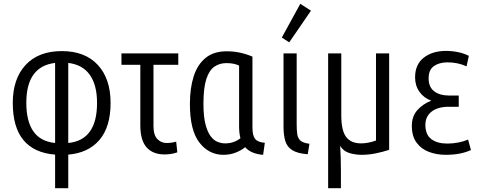

<svg xmlns="http://www.w3.org/2000/svg" viewBox="-20 -802 2516 1007"><path d="M269 185V9Q47 -9 47 -262Q47 -389 114.5 -461.5Q182 -534 304 -534Q426 -534 493 -461.5Q560 -389 560 -262Q560 -137 502 -68.5Q444 0 338 9V185ZM269 -52V-472Q118 -454 118 -263Q118 -166 155 -113Q192 -60 269 -52ZM338 -52Q489 -67 489 -262Q489 -356 451 -409.5Q413 -463 338 -472Z M843 8Q782 8 749 -29Q716 -66 716 -144V-462H617V-522H915V-462H785V-141Q785 -93 805.5 -72.5Q826 -52 853 -52Q879 -52 904 -59L910 -3Q879 8 843 8Z M1152 10Q1076 10 1026 -54Q976 -118 976 -257Q976 -340 996 -402Q1016 -464 1058.5 -498.5Q1101 -533 1169 -533Q1206 -533 1240 -525.5Q1274 -518 1304 -505V-134Q1304 -91 1318 -73.5Q1332 -56 1369 -53L1360 10Q1296 5 1266 -30Q1242 -11 1213 -0.5Q1184 10 1152 10ZM1160 -50Q1207 -50 1241 -77Q1234 -104 1234 -139V-458Q1208 -471 1167 -471Q1131 -471 1104 -452Q1077 -433 1062 -387Q1047 -341 1047 -258Q1047 -192 1057.5 -151Q1068 -110 1084.5 -88Q1101 -66 1121 -58Q1141 -50 1160 -50Z M1594 7Q1541 3 1513.5 -14Q1486 -31 1476.5 -62Q1467 -93 1467 -138V-522H1536V-148Q1536 -120 1539 -98.5Q1542 -77 1556 -64.5Q1570 -52 1603 -48ZM1497 -580 1458 -605 1555 -782 1611 -746Z M1701 185V-522H1770V-198Q1770 -117 1795.5 -83.5Q1821 -50 1874 -50Q1892 -50 1913 -54Q1934 -58 1952 -65V-522H2021V-16Q1987 -5 1950 2.5Q1913 10 1877 10Q1843 10 1812 0.5Q1781 -9 1764 -37Q1766 -8 1767 26Q1768 60 1768 93V185Z M2318 10Q2271 10 2230.5 -5Q2190 -20 2165 -53.5Q2140 -87 2140 -142Q2140 -192 2169 -224.5Q2198 -257 2242 -274Q2203 -288 2180 -320.5Q2157 -353 2157 -396Q2157 -464 2202.5 -499.5Q2248 -535 2319 -535Q2351 -535 2382.5 -528.5Q2414 -522 2439 -509L2427 -454Q2403 -465 2378 -470Q2353 -475 2327 -475Q2284 -475 2256 -455.5Q2228 -436 2228 -391Q2228 -345 2257.5 -323Q2287 -301 2334 -301H2386V-242H2334Q2276 -242 2243.5 -216.5Q2211 -191 2211 -147Q2211 -96 2242 -72.5Q2273 -49 2326 -49Q2355 -49 2383.5 -54.5Q2412 -60 2435 -70L2450 -15Q2396 10 2318 10Z"/></svg>

Font: Ubuntu Sans Condensed
Style: Regular
Weight: 400
Width: 3
Designer: Dalton Maag Ltd
Foundry: Dalton Maag Ltd
Version: Version 1.006; ttfautohint (v1.8.4.7-5d5b)